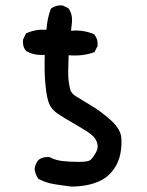

<svg xmlns="http://www.w3.org/2000/svg" viewBox="-20 -686 540 706"><path d="M241.7 0Q210 -3.9 179.7 -8.8Q164.1 -11.2 149.7 -16.1Q135.3 -21 122.1 -27.8L121.1 -28.8L120.1 -29.8Q109.4 -44.9 107.4 -64.9V-65.4V-65.9Q109.9 -83.5 120.6 -96.7L121.1 -97.2Q128.9 -104 138.9 -106.7Q148.9 -109.4 160.6 -108.4H161.6L162.6 -107.9Q173.8 -102.1 185.8 -98.6Q197.8 -95.2 210.4 -93.8Q236.8 -90.8 272 -90.8Q305.2 -90.8 313.5 -98.6Q322.3 -106.9 333 -125.5Q342.3 -142.6 337.4 -159.7Q335 -168.5 329.8 -176.3Q324.7 -184.1 315.9 -190.9Q298.3 -205.1 257.3 -228.5Q215.8 -252 193.4 -267.1Q169.9 -283.2 161.1 -303.7Q156.7 -314 153.3 -330.6Q149.9 -347.2 147.5 -370.6Q142.6 -414.6 144.5 -484.4Q125.5 -482.9 108.9 -486.1Q92.3 -489.3 77.1 -498L76.2 -498.5L75.7 -499Q68.8 -506.8 66.2 -516.8Q63.5 -526.9 64.5 -538.6V-539.6L64.9 -540.5L74.7 -561L75.7 -563L77.6 -564Q111.3 -579.1 150.9 -576.7Q153.3 -617.2 166.5 -652.3L167 -653.8L168.5 -655.3Q185.5 -668 209.5 -666H210.4L211.4 -665.5L231 -655.8L232.4 -654.8L233.4 -653.3Q248 -630.4 244.1 -599.1L241.2 -572.8Q264.6 -575.2 285.6 -571.8Q306.6 -568.4 325.7 -560.1L327.1 -559.6L327.6 -558.1Q340.8 -542 338.9 -518.1V-517.1L338.4 -516.1L328.6 -496.6L327.6 -494.1L325.2 -493.7Q283.7 -478.5 232.4 -482.9Q229.5 -414.1 231.9 -393.1Q234.4 -371.1 238.3 -356.4Q241.2 -343.8 258.3 -332.5Q277.3 -320.3 313.5 -298.8Q350.1 -277.3 385.7 -245.6Q422.4 -212.9 425.8 -182.1Q427.2 -167.5 426.5 -152.6Q425.8 -137.7 422.9 -122.1Q419.9 -106.4 414.3 -92.8Q408.7 -79.1 400.9 -67.4Q385.3 -44.4 364.3 -30.3Q343.3 -16.1 311 -7.8Q278.8 0 242.2 0Z"/></svg>

Font: NaikaiFont
Style: SemiBold
Weight: 600
Version: Version 1.89